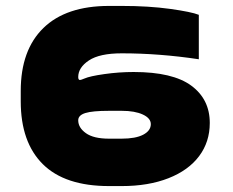

<svg xmlns="http://www.w3.org/2000/svg" viewBox="-20 -618 788 648"><path d="M688 -203Q688 -139 652 -91Q616 -43 548.5 -16.5Q481 10 391 10H348Q199 10 124.5 -64Q50 -138 50 -276V-311Q50 -449 126.5 -523.5Q203 -598 348 -598H391Q482 -598 554 -588Q626 -578 651 -568V-418Q518 -438 391 -438Q316 -438 280 -414Q244 -390 244 -358Q244 -348 250 -348Q253 -348 265 -353Q283 -361 332.5 -368Q382 -375 431 -375Q563 -375 625.5 -329Q688 -283 688 -203ZM489 -199Q489 -219 462 -231.5Q435 -244 391 -244H348Q292 -244 268 -236.5Q244 -229 244 -212Q244 -187 270 -168.5Q296 -150 348 -150H390Q438 -150 463.5 -163.5Q489 -177 489 -199Z"/></svg>

Font: Dashboard
Style: Regular
Weight: 400
Designer: jaiki
Version: Version 1.000